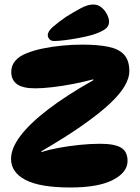

<svg xmlns="http://www.w3.org/2000/svg" viewBox="-20 -825 623 852"><path d="M29 -120Q29 -167 70.5 -222Q112 -277 193.5 -339.5Q275 -402 394 -469V-473Q353 -462 304.5 -452.5Q256 -443 211.5 -438Q167 -433 137 -433Q81 -433 55.5 -451.5Q30 -470 30 -506Q30 -535 48.5 -556Q67 -577 99 -589Q128 -601 168.5 -609.5Q209 -618 255 -622.5Q301 -627 344 -627Q414 -627 460.5 -617.5Q507 -608 530.5 -582.5Q554 -557 554 -508Q554 -480 534 -444.5Q514 -409 469 -366.5Q424 -324 349 -271Q274 -218 164 -154V-150Q197 -161 241 -169Q285 -177 332.5 -182Q380 -187 424 -187Q489 -187 517.5 -169.5Q546 -152 546 -111Q546 -60 481 -26.5Q416 7 292 7Q158 7 93.5 -26.5Q29 -60 29 -120ZM192 -669Q192 -686 215 -706Q238 -726 274 -751Q308 -772 338.5 -788.5Q369 -805 394 -805Q415 -805 430.5 -792Q446 -779 455 -761Q464 -743 464 -728Q464 -708 445.5 -695Q427 -682 389 -670Q360 -662 327.5 -656Q295 -650 266.5 -646.5Q238 -643 219 -643Q207 -643 199.5 -651Q192 -659 192 -669Z"/></svg>

Font: DynaPuff Medium
Style: Regular
Weight: 500
Version: Version 2.000